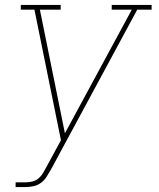

<svg xmlns="http://www.w3.org/2000/svg" viewBox="-20 -540 640 775"><path d="M43 215V196H83Q97 196 111 192.5Q125 189 136 179.5Q147 170 154.5 157Q162 144 169 131L226 26L119 -501H64V-520H225V-501H141L242 -2L512 -501H431V-520H592V-501H534L188 140Q188 140 187.5 140Q187 140 187 140V141V142Q178 157 169 172Q160 187 146 197.5Q132 208 115.5 211.5Q99 215 83 215Z"/></svg>

Font: Iosevka Etoile Thin Oblique
Style: Regular
Weight: 100
Italic angle: -9°
Designer: Belleve Invis
Foundry: Belleve Invis
Version: Version 15.5.2; ttfautohint (v1.8.4)